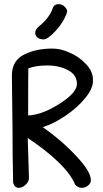

<svg xmlns="http://www.w3.org/2000/svg" viewBox="-20 -897 494 921"><path d="M149 -739Q149 -726 160 -717Q171 -708 189 -708Q209 -708 246 -748Q284 -789 300 -833Q302 -839 302 -843Q302 -853 290 -865Q279 -877 261 -877Q240 -877 234 -860Q218 -811 164 -768Q149 -755 149 -739ZM70 4Q87 4 103 -11Q119 -26 119 -43L113 -235Q198 -179 258.5 -121Q319 -63 340 -12Q353 4 372 4Q389 4 402.5 -7Q416 -18 416 -32Q416 -74 347 -147Q277 -223 185 -287Q237 -303 294.5 -342Q352 -381 390 -428Q428 -475 426 -514Q426 -556 391 -591Q357 -627 313 -645Q271 -664 232 -664Q157 -664 104 -639Q37 -611 37 -535L40 -283Q40 -152 43 -20Q50 4 70 4ZM207 -583Q264 -583 307 -560Q349 -538 349 -494Q349 -452 265 -399Q182 -346 115 -343Q115 -535 116 -569Q152 -583 207 -583Z"/></svg>

Font: Patrick Hand SC
Style: Regular
Weight: 400
Designer: Patrick Wagesreiter
Foundry: Patrick Wagesreiter
Version: Version 2.001; ttfautohint (v1.8.2)